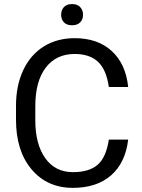

<svg xmlns="http://www.w3.org/2000/svg" viewBox="-20 -907 691 937"><path d="M605.5 -225.6Q592.3 -112.8 522.2 -51.5Q452.1 9.8 335.9 9.8Q210 9.8 134 -80.6Q58.1 -170.9 58.1 -322.3V-390.6Q58.1 -489.7 93.5 -564.9Q128.9 -640.1 193.8 -680.4Q258.8 -720.7 344.2 -720.7Q457.5 -720.7 525.9 -657.5Q594.2 -594.2 605.5 -482.4H511.2Q499 -567.4 458.3 -605.5Q417.5 -643.6 344.2 -643.6Q254.4 -643.6 203.4 -577.1Q152.3 -510.7 152.3 -388.2V-319.3Q152.3 -203.6 200.7 -135.3Q249 -66.9 335.9 -66.9Q414.1 -66.9 455.8 -102.3Q497.6 -137.7 511.2 -225.6ZM278.3 -835Q278.3 -856.9 291.7 -872.1Q305.2 -887.2 331.5 -887.2Q357.9 -887.2 371.6 -872.1Q385.3 -856.9 385.3 -835Q385.3 -813 371.6 -798.3Q357.9 -783.7 331.5 -783.7Q305.2 -783.7 291.7 -798.3Q278.3 -813 278.3 -835Z"/></svg>

Font: SteelSelectRoboto
Style: Roboto-Regular
Weight: 400
Designer: Google
Version: Version 2.137; 2017